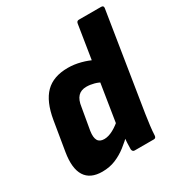

<svg xmlns="http://www.w3.org/2000/svg" viewBox="-164 -800 874 929"><g transform="rotate(-30 273.0 -336.0)"><path d="M141 11Q74 11 46.5 -32.5Q19 -76 33 -161L60 -324Q76 -419 120.5 -463.5Q165 -508 246 -508Q281 -508 317 -498.5Q353 -489 379 -475L362 -360Q343 -372 321 -378Q299 -384 278 -384Q248 -384 231 -366Q214 -348 209 -310L188 -189Q183 -155 192.5 -138Q202 -121 228 -121Q251 -121 278 -135.5Q305 -150 334 -177L333 -88Q307 -62 278 -39.5Q249 -17 215.5 -3Q182 11 141 11ZM327 0Q315 0 313 -14Q313 -30 314 -50Q315 -70 317 -90L312 -146L395 -669Q397 -683 409 -683H533Q548 -683 546 -669L460 -128Q455 -95 451.5 -66.5Q448 -38 447 -14Q446 0 434 0Z"/></g></svg>

Font: Sofia Sans Semi Condensed Black
Style: Italic
Weight: 900
Italic angle: -9°
Version: Version 4.100